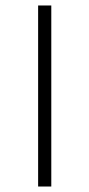

<svg xmlns="http://www.w3.org/2000/svg" viewBox="-20 -680 326 700"><path d="M119 0V-660H167V0Z"/></svg>

Font: Cairo Play Light
Style: Regular
Weight: 300
Version: Version 3.119